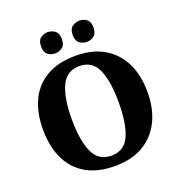

<svg xmlns="http://www.w3.org/2000/svg" viewBox="-161 -1059 1127 1204"><g transform="rotate(-20 402.5 -457.0)"><path d="M403 10Q286 10 208.5 -36Q131 -82 92.5 -165Q54 -248 54 -359Q54 -470 92.5 -552Q131 -634 209 -679.5Q287 -725 404 -725Q515 -725 592.5 -679.5Q670 -634 710.5 -551.5Q751 -469 751 -358Q751 -247 710.5 -164.5Q670 -82 592.5 -36Q515 10 403 10ZM403 -59Q490 -59 524.5 -138Q559 -217 559 -358Q559 -499 524.5 -577.5Q490 -656 404 -656Q318 -656 282 -577.5Q246 -499 246 -358Q246 -217 281.5 -138Q317 -59 403 -59ZM502 -782Q475 -782 453.5 -798Q432 -814 432 -853Q432 -892 453.5 -908Q475 -924 502 -924Q528 -924 549.5 -908Q571 -892 571 -853Q571 -814 549.5 -798Q528 -782 502 -782ZM290 -782Q263 -782 242 -798Q221 -814 221 -853Q221 -892 242 -908Q263 -924 290 -924Q316 -924 338 -908Q360 -892 360 -853Q360 -814 338 -798Q316 -782 290 -782Z"/></g></svg>

Font: Noto Serif Lao ExtraBold
Style: Regular
Weight: 800
Designer: Monotype Design Team
Foundry: Monotype Imaging Inc.
Version: Version 2.003; ttfautohint (v1.8.4.7-5d5b)